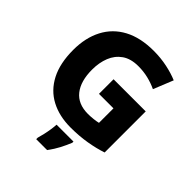

<svg xmlns="http://www.w3.org/2000/svg" viewBox="-254 -874 1246 1246"><g transform="rotate(45 368.5 -251.5)"><path d="M373 -409H668V-32Q612 -13 543.5 -1.5Q475 10 397 10Q293 10 215.5 -31Q138 -72 95.5 -154Q53 -236 53 -359Q53 -470 96 -552.5Q139 -635 222.5 -679.5Q306 -724 427 -724Q492 -724 551 -711.5Q610 -699 654 -680L599 -544Q561 -562 518 -572.5Q475 -583 427 -583Q358 -583 314.5 -552.5Q271 -522 250.5 -470.5Q230 -419 230 -355Q230 -249 276.5 -190.5Q323 -132 415 -132Q438 -132 464.5 -135Q491 -138 506 -142V-275H373ZM475 72Q460 109 441 145.5Q422 182 393 221H293V207Q299 187 305 160.5Q311 134 315 107.5Q319 81 320 61H475Z"/></g></svg>

Font: Noto Sans Meetei Mayek ExtraBold
Style: Regular
Weight: 800
Designer: Monotype Design Team and Neelakash Kshetrimayum
Foundry: Monotype Imaging Inc.
Version: Version 2.002; ttfautohint (v1.8.4.7-5d5b)